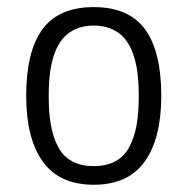

<svg xmlns="http://www.w3.org/2000/svg" viewBox="-20 -508 536 533"><path d="M52.7 -241.7Q52.7 -365.2 97.9 -426.8Q143.1 -488.3 240.2 -488.3Q337.4 -488.3 382.6 -426.8Q427.7 -365.2 427.7 -241.7Q427.7 -123.5 381.6 -59.3Q335.4 4.9 240.2 4.9Q145 4.9 98.9 -59.3Q52.7 -123.5 52.7 -241.7ZM115.2 -241.7Q115.2 -195.8 121.1 -161.9Q127 -127.9 140.9 -101.1Q154.8 -74.2 179.7 -60.5Q204.6 -46.9 240.2 -46.9Q275.9 -46.9 300.8 -60.5Q325.7 -74.2 339.6 -101.1Q353.5 -127.9 359.4 -161.9Q365.2 -195.8 365.2 -241.7Q365.2 -277.3 361.6 -306.2Q357.9 -335 348.9 -359.9Q339.8 -384.8 325.7 -401.4Q311.5 -418 290 -427.5Q268.6 -437 240.2 -437Q211.9 -437 190.4 -427.5Q168.9 -418 154.8 -401.4Q140.6 -384.8 131.6 -359.9Q122.6 -335 118.9 -306.2Q115.2 -277.3 115.2 -241.7Z"/></svg>

Font: Anaheim
Style: Regular
Weight: 400
Designer: vernon adams
Foundry: vernon adams
Version: Version 1.002; ttfautohint (v0.93.5-3d13) -l 8 -r 50 -G 200 